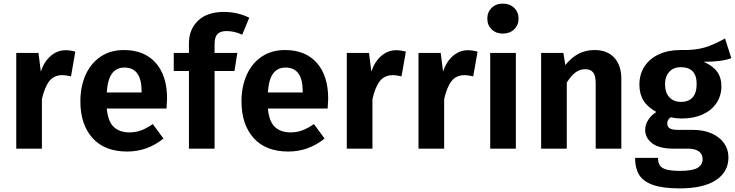

<svg xmlns="http://www.w3.org/2000/svg" viewBox="-20 -823 4069 1063"><path d="M397 -537 373 -400Q345 -407 326 -407Q279 -407 253 -374Q227 -341 212 -274V0H70V-530H193L206 -427Q225 -483 261.5 -514Q298 -545 344 -545Q368 -545 397 -537Z M902 -222H571Q578 -150 610 -120Q642 -90 697 -90Q731 -90 761 -101Q791 -112 826 -136L885 -56Q796 16 684 16Q559 16 492 -59Q425 -134 425 -262Q425 -343 453.5 -407.5Q482 -472 536.5 -509Q591 -546 666 -546Q779 -546 842 -475Q905 -404 905 -277Q905 -267 902 -222ZM764 -317Q764 -449 669 -449Q625 -449 600.5 -416.5Q576 -384 571 -311H764Z M1168 -579V-530H1294L1278 -430H1168V0H1026V-430H942V-530H1026V-583Q1026 -660 1076.5 -708.5Q1127 -757 1220 -757Q1294 -757 1360 -725L1321 -631Q1278 -651 1235 -651Q1199 -651 1183.5 -634Q1168 -617 1168 -579Z M1794 -222H1463Q1470 -150 1502 -120Q1534 -90 1589 -90Q1623 -90 1653 -101Q1683 -112 1718 -136L1777 -56Q1688 16 1576 16Q1451 16 1384 -59Q1317 -134 1317 -262Q1317 -343 1345.5 -407.5Q1374 -472 1428.5 -509Q1483 -546 1558 -546Q1671 -546 1734 -475Q1797 -404 1797 -277Q1797 -267 1794 -222ZM1656 -317Q1656 -449 1561 -449Q1517 -449 1492.5 -416.5Q1468 -384 1463 -311H1656Z M2227 -537 2203 -400Q2175 -407 2156 -407Q2109 -407 2083 -374Q2057 -341 2042 -274V0H1900V-530H2023L2036 -427Q2055 -483 2091.5 -514Q2128 -545 2174 -545Q2198 -545 2227 -537Z M2624 -537 2600 -400Q2572 -407 2553 -407Q2506 -407 2480 -374Q2454 -341 2439 -274V0H2297V-530H2420L2433 -427Q2452 -483 2488.5 -514Q2525 -545 2571 -545Q2595 -545 2624 -537Z M2851 -720Q2851 -684 2826.5 -660.5Q2802 -637 2764 -637Q2726 -637 2702 -660.5Q2678 -684 2678 -720Q2678 -756 2702 -779.5Q2726 -803 2764 -803Q2802 -803 2826.5 -779.5Q2851 -756 2851 -720ZM2836 0H2694V-530H2836Z M3420 -386V0H3278V-362Q3278 -405 3263.5 -422.5Q3249 -440 3220 -440Q3190 -440 3165.5 -421.5Q3141 -403 3118 -366V0H2976V-530H3099L3110 -463Q3143 -504 3182.5 -525Q3222 -546 3272 -546Q3342 -546 3381 -503.5Q3420 -461 3420 -386Z M4029 -501Q3977 -481 3876 -481Q3926 -459 3950 -426.5Q3974 -394 3974 -345Q3974 -294 3947.5 -253.5Q3921 -213 3871.5 -190Q3822 -167 3756 -167Q3721 -167 3694 -174Q3674 -161 3674 -139Q3674 -123 3686.5 -113.5Q3699 -104 3735 -104H3816Q3875 -104 3919.5 -84.5Q3964 -65 3988.5 -30.5Q4013 4 4013 48Q4013 129 3943.5 174.5Q3874 220 3743 220Q3649 220 3594.5 200.5Q3540 181 3518 144Q3496 107 3496 51H3623Q3623 77 3633 92.5Q3643 108 3669.5 115.5Q3696 123 3746 123Q3815 123 3842.5 106Q3870 89 3870 58Q3870 30 3849 15Q3828 0 3787 0H3709Q3630 0 3591 -29.5Q3552 -59 3552 -104Q3552 -132 3568.5 -158.5Q3585 -185 3614 -203Q3565 -230 3542.5 -266.5Q3520 -303 3520 -354Q3520 -412 3548.5 -455.5Q3577 -499 3628.5 -522.5Q3680 -546 3746 -546Q3828 -544 3881 -560Q3934 -576 3994 -610ZM3662 -356Q3662 -311 3685.5 -285Q3709 -259 3750 -259Q3793 -259 3815 -284Q3837 -309 3837 -358Q3837 -451 3749 -451Q3709 -451 3685.5 -425.5Q3662 -400 3662 -356Z"/></svg>

Font: Wolseley Sans SemiBold
Style: Regular
Weight: 600
Designer: Carrois Corporate & Edenspiekermann AG
Foundry: Carrois Corporate GbR & Edenspiekermann AG
Version: Version 4.202